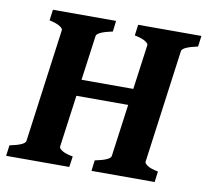

<svg xmlns="http://www.w3.org/2000/svg" viewBox="-73 -640 774 715"><g transform="rotate(10 313.5 -283.0)"><path d="M632.8 -565.9 627.4 -524.9Q569.8 -512.7 567.4 -497.1L509.3 -67.9Q508.8 -62.5 520.3 -54.4Q531.7 -46.4 561 -40.5L555.7 0H316.9L321.8 -40.5Q379.9 -52.2 381.8 -67.9L440.4 -497.1Q441.4 -502.4 429.7 -510.5Q418 -518.6 388.2 -524.9L393.6 -565.9ZM425.8 -327.6 417 -265.6H201.7L210 -327.6ZM310.1 -565.9 305.2 -524.9Q247.1 -512.7 244.6 -497.1L186 -67.9Q185.5 -62.5 197 -54.4Q208.5 -46.4 238.8 -40.5L232.9 0H-5.9L-0.5 -40.5Q57.1 -52.2 59.1 -67.9L117.2 -497.1Q118.2 -502.4 106.4 -510.5Q94.7 -518.6 65.9 -524.9L71.3 -565.9Z"/></g></svg>

Font: Dai Banna SIL
Style: Bold Italic
Weight: 700
Italic angle: -11°
Designer: Victor Gaultney
Foundry: SIL International
Version: Version 4.000